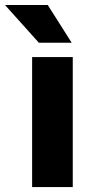

<svg xmlns="http://www.w3.org/2000/svg" viewBox="-70 -760 375 780"><path d="M225.6 -528.3V0H60.5V-528.3ZM124 -739.7 221.2 -586.4H87.9L-49.8 -739.7Z"/></svg>

Font: Vazirmatn RD UI FD Black
Style: Regular
Weight: 900
Designer: Saber Rastikerdar
Foundry: Saber Rastikerdar
Version: Version 33.003